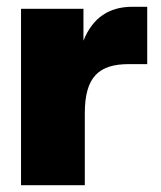

<svg xmlns="http://www.w3.org/2000/svg" viewBox="-20 -546 476 566"><path d="M42 0H230V-212C230 -320 272 -357 360 -357H414V-526H370C302 -526 253 -494 226 -426V-520H42Z"/></svg>

Font: Aspekta 900
Style: Regular
Weight: 900
Designer: Ivo Dolenc
Version: Version 2.000